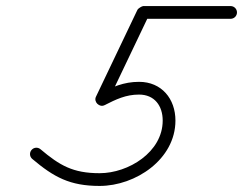

<svg xmlns="http://www.w3.org/2000/svg" viewBox="-20 -585 801 633"><path d="M740.3 -565C644.3 -565 548.3 -565 452.3 -565C450.1 -565 445.9 -563 441.9 -560.5C437.9 -558 434.3 -555 433.3 -553C387.7 -457.4 342 -361.7 296.3 -266C292.2 -257.5 295.1 -248.4 301.1 -242.5C307.2 -236.6 316.3 -234 324.8 -238.3C362.3 -257.3 394.7 -273.2 438.4 -273.2C489.5 -273.2 516.4 -236.1 516.4 -187.5C516.4 -83.4 403.2 -14 308.5 -14C220 -14 176.6 -39.8 113.5 -93C104.6 -100.5 91.4 -99.4 83.9 -90.5C76.4 -81.7 77.5 -68.4 86.4 -61C157.4 -1.1 210.2 28 308.5 28C426.7 28 558.4 -59.7 558.4 -187.5C558.4 -259.3 512.8 -315.2 438.4 -315.2C387.7 -315.2 349.5 -297.9 305.8 -275.7C297.3 -271.4 302.4 -260.2 310.6 -252.2C318.8 -244.2 330.2 -239.4 334.2 -248C379.9 -343.6 425.6 -439.3 471.2 -535C472.2 -536.9 466.4 -533.9 460.8 -530.4C455.3 -527 450.1 -523 452.3 -523C548.3 -523 644.3 -523 740.3 -523C751.9 -523 761.3 -532.4 761.3 -544C761.3 -555.6 751.9 -565 740.3 -565Z"/></svg>

Font: FRB American Cursive Guidelines Arrows Medium
Style: Italic
Weight: 500
Italic angle: -25°
Version: Version 2.0;Modular Font Editor K font №1